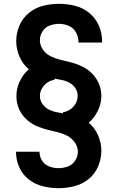

<svg xmlns="http://www.w3.org/2000/svg" viewBox="-20 -843 616 1006"><path d="M287 143Q329 143 370 132.5Q411 122 444 95.5Q477 69 494 29Q511 -11 511 -53Q511 -94 494 -133.5Q477 -173 445 -200Q475 -226 493 -263.5Q511 -301 511 -341Q511 -367 502.5 -392.5Q494 -418 478 -439.5Q462 -461 440.5 -476.5Q419 -492 394.5 -502Q370 -512 344.5 -518Q319 -524 293.5 -530.5Q268 -537 244 -549Q220 -561 204.5 -583.5Q189 -606 189 -632Q189 -657 203 -679Q217 -701 241 -709.5Q265 -718 290 -718Q316 -718 340.5 -707.5Q365 -697 378 -673.5Q391 -650 391 -624V-620H515Q515 -624 515 -627Q515 -669 498 -708.5Q481 -748 448 -775Q415 -802 373.5 -812.5Q332 -823 290 -823Q248 -823 207 -813Q166 -803 132.5 -776Q99 -749 82 -709.5Q65 -670 65 -628Q65 -586 82 -546.5Q99 -507 131 -480Q101 -454 83.5 -417Q66 -380 66 -340V-339Q66 -313 74 -287.5Q82 -262 98 -240.5Q114 -219 135.5 -203.5Q157 -188 181.5 -178.5Q206 -169 231.5 -162.5Q257 -156 283 -150Q309 -144 332.5 -131.5Q356 -119 372 -96.5Q388 -74 388 -48Q388 -23 373.5 -1Q359 21 335.5 29.5Q312 38 287 38Q262 38 238.5 29.5Q215 21 201 -0.5Q187 -22 187 -47V-48H64V-46Q64 -5 81 33.5Q98 72 131 97.5Q164 123 204.5 133Q245 143 287 143ZM311 -249Q291 -252 270.5 -256.5Q250 -261 231.5 -271.5Q213 -282 201 -300.5Q189 -319 189 -340Q189 -360 199.5 -379Q210 -398 227.5 -410Q245 -422 266 -425L265 -431Q286 -428 306.5 -423.5Q327 -419 345.5 -408.5Q364 -398 375.5 -380Q387 -362 387 -341Q387 -320 376.5 -301Q366 -282 348.5 -270Q331 -258 310 -255Z"/></svg>

Font: Iosevka Sparkle
Style: Bold
Weight: 700
Designer: Belleve Invis
Foundry: Belleve Invis
Version: Version 4.5.0; ttfautohint (v1.8.3)